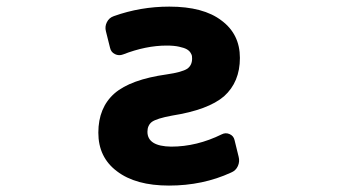

<svg xmlns="http://www.w3.org/2000/svg" viewBox="-20 -580 1040 592"><path d="M501 -7.8Q398.4 -7.8 340.8 -51.8Q283.2 -94.7 283.2 -170.9Q283.2 -248 333 -292Q382.8 -335 494.1 -350.6Q541 -357.4 557.6 -368.2Q572.3 -378.9 572.3 -399.4Q572.3 -404.3 571.8 -407.7Q571.3 -411.1 567.4 -417.5Q563.5 -423.8 555.7 -428.2Q547.9 -432.6 532.2 -436Q516.6 -439.5 494.1 -439.5Q429.7 -439.5 359.4 -412.1Q346.7 -407.2 334.5 -413.1Q322.3 -418.9 319.3 -432.6L306.6 -483.4Q302.7 -498 309.6 -511.7Q316.4 -525.4 331.1 -530.3Q413.1 -559.6 502 -559.6Q607.4 -559.6 663.1 -516.6Q719.7 -474.6 719.7 -401.4Q719.7 -327.1 670.9 -283.2Q622.1 -241.2 510.7 -223.6Q462.9 -214.8 448.2 -204.1Q434.6 -193.4 434.6 -173.8Q434.6 -128.9 507.8 -127.9Q586.9 -127.9 664.1 -166Q675.8 -171.9 688 -166.5Q700.2 -161.1 703.1 -148.4L715.8 -96.7Q719.7 -82 713.4 -67.9Q707 -53.7 692.4 -47.9Q605.5 -7.8 501 -7.8Z"/></svg>

Font: Rounded-L Mgen+ 1m bold
Style: Bold
Weight: 700
Designer: [Source Han Sans]
Ryoko NISHIZUKA  (kana & ideographs); Paul D. Hunt (Latin, Greek & Cyrillic); Wenlong ZHANG  (bopomofo
Version: Version 1.059.20150602